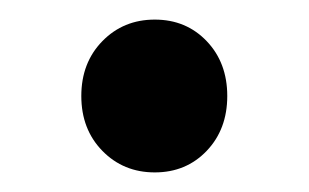

<svg xmlns="http://www.w3.org/2000/svg" viewBox="-20 -506 315 196"><path d="M138 -330Q106 -330 84.5 -352Q63 -374 63 -408Q63 -442 84.5 -464Q106 -486 138 -486Q170 -486 191 -464Q212 -442 212 -408Q212 -374 191 -352Q170 -330 138 -330Z"/></svg>

Font: Processing Sans Pro Semibold
Style: Regular
Weight: 600
Designer: Paul D. Hunt
Foundry: Adobe Systems Incorporated
Version: Version 2.020;PS 2.000;hotconv 1.0.86;makeotf.lib2.5.63406